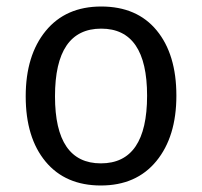

<svg xmlns="http://www.w3.org/2000/svg" viewBox="-20 -558 621 590"><path d="M291 -470Q149 -470 149 -262Q149 -56 290 -56Q432 -56 432 -264Q432 -470 291 -470ZM291 -538Q401 -538 461.5 -464.5Q522 -391 522 -264Q522 -138 460.5 -63Q399 12 290 12Q181 12 120 -61.5Q59 -135 59 -262Q59 -388 120.5 -463Q182 -538 291 -538Z"/></svg>

Font: FiraSans
Style: Regular
Weight: 350
Designer: Carrois Corporate & Edenspiekermann AG
Foundry: Carrois Corporate GbR & Edenspiekermann AG
Version: Version 3.106;PS 003.106;hotconv 1.0.70;makeotf.lib2.5.58329